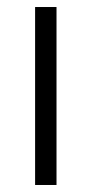

<svg xmlns="http://www.w3.org/2000/svg" viewBox="-20 -527 261 547"><path d="M141 0H80V-507H141Z"/></svg>

Font: Hind Mysuru Light
Style: Regular
Weight: 300
Designer: Manushi Parikh, Hitesh Malaviya
Foundry: Indian Type Foundry
Version: Version 0.703;PS 1.0;hotconv 1.0.86;makeotf.lib2.5.63406